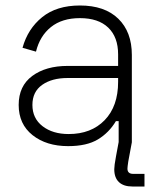

<svg xmlns="http://www.w3.org/2000/svg" viewBox="-20 -518 576 699"><path d="M62 -344Q81 -413 133.5 -455.5Q186 -498 271 -498Q361 -498 410.5 -450Q460 -402 460 -318V0H412V-77H402Q377 -35 336.5 -10.5Q296 14 228 14Q149 14 98.5 -26Q48 -66 48 -136Q48 -205 97.5 -241.5Q147 -278 226 -278H410V-320Q410 -383 374 -417.5Q338 -452 271 -452Q206 -452 165.5 -419.5Q125 -387 111 -330ZM98 -136Q98 -87 135 -58.5Q172 -30 230 -30Q312 -30 361 -80.5Q410 -131 410 -220V-234H226Q169 -234 133.5 -209Q98 -184 98 -136ZM460 0 447 70Q444 90 444 96Q444 115 465 115H506V161H462Q430 161 413 145Q396 129 396 98Q396 85 402 53L404 42L415 -17Z"/></svg>

Font: Space Grotesk Variable
Style: Regular
Weight: 400
Designer: Florian Karsten (Space Grotesk), Colophon Foundry (Space Mono)
Foundry: Florian Karsten
Version: Version 1.106